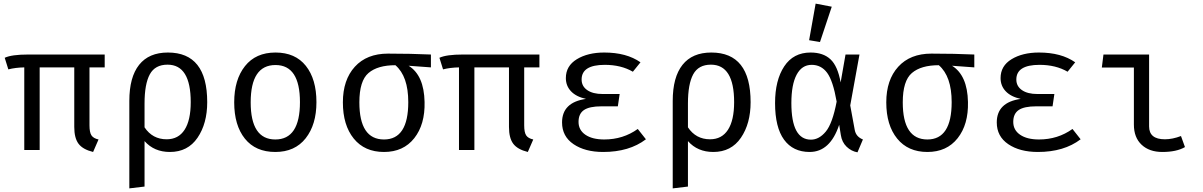

<svg xmlns="http://www.w3.org/2000/svg" viewBox="-20 -828 6640 1060"><path d="M558 -456H474V-136Q474 -97 485 -80.5Q496 -64 524 -58L494 11Q437 -3 413.5 -34.5Q390 -66 390 -127V-456H199V0H114V-456Q65 -455 26 -445L6 -509Q44 -527 136 -527H558Z M907 -538Q1124 -538 1124 -264Q1124 -146 1070.5 -67.5Q1017 11 918 11Q831 11 778 -49V202L694 212V-271Q694 -402 748 -470Q802 -538 907 -538ZM905 -471Q836 -471 807 -417.5Q778 -364 778 -257V-125Q822 -59 900 -59Q965 -59 999 -111.5Q1033 -164 1033 -264Q1033 -471 905 -471Z M1727 -264Q1727 -140 1667.5 -64.5Q1608 11 1500 11Q1391 11 1332 -62.5Q1273 -136 1273 -263Q1273 -388 1332.5 -463Q1392 -538 1501 -538Q1610 -538 1668.5 -464.5Q1727 -391 1727 -264ZM1501 -469Q1364 -469 1364 -263Q1364 -58 1500 -58Q1636 -58 1636 -264Q1636 -469 1501 -469Z M2359 -527V-456L2236 -465Q2321 -412 2324 -265Q2327 -141 2267 -65Q2207 11 2100 11Q1993 11 1933 -63Q1873 -137 1873 -263Q1873 -387 1939 -459.5Q2005 -532 2122 -532Q2249 -532 2359 -527ZM2100 -58Q2234 -58 2234 -264Q2234 -407 2163 -468Q2065 -468 2014.5 -425Q1964 -382 1964 -263Q1964 -58 2100 -58Z M2958 -456H2874V-136Q2874 -97 2885 -80.5Q2896 -64 2924 -58L2894 11Q2837 -3 2813.5 -34.5Q2790 -66 2790 -127V-456H2599V0H2514V-456Q2465 -455 2426 -445L2406 -509Q2444 -527 2536 -527H2958Z M3391 -241H3301Q3234 -241 3204 -220.5Q3174 -200 3174 -155Q3174 -110 3212 -84Q3250 -58 3316 -58Q3420 -58 3501 -116L3546 -59Q3454 11 3310 11Q3210 11 3146.5 -32Q3083 -75 3083 -152Q3083 -263 3215 -282Q3161 -294 3132.5 -324Q3104 -354 3104 -397Q3104 -464 3164.5 -501Q3225 -538 3316 -538Q3439 -538 3516 -484L3474 -432Q3409 -470 3319 -470Q3191 -470 3191 -389Q3191 -352 3222 -330.5Q3253 -309 3307 -309H3401Z M3907 -538Q4124 -538 4124 -264Q4124 -146 4070.5 -67.5Q4017 11 3918 11Q3831 11 3778 -49V202L3694 212V-271Q3694 -402 3748 -470Q3802 -538 3907 -538ZM3905 -471Q3836 -471 3807 -417.5Q3778 -364 3778 -257V-125Q3822 -59 3900 -59Q3965 -59 3999 -111.5Q4033 -164 4033 -264Q4033 -471 3905 -471Z M4483 -808 4572 -791 4507 -596 4447 -606ZM4455 -538Q4525 -538 4565 -500.5Q4605 -463 4621 -373L4648 -527H4725L4674 -246L4699 -110Q4706 -73 4744 -58L4714 13Q4680 7 4654 -18Q4628 -43 4622 -83L4613 -139Q4563 11 4450 11Q4358 11 4308.5 -57Q4259 -125 4259 -259Q4259 -385 4309.5 -461.5Q4360 -538 4455 -538ZM4461 -470Q4407 -470 4378 -415.5Q4349 -361 4349 -259Q4349 -57 4457 -57Q4502 -57 4539 -101.5Q4576 -146 4599 -267Q4579 -382 4546.5 -426Q4514 -470 4461 -470Z M5359 -527V-456L5236 -465Q5321 -412 5324 -265Q5327 -141 5267 -65Q5207 11 5100 11Q4993 11 4933 -63Q4873 -137 4873 -263Q4873 -387 4939 -459.5Q5005 -532 5122 -532Q5249 -532 5359 -527ZM5100 -58Q5234 -58 5234 -264Q5234 -407 5163 -468Q5065 -468 5014.5 -425Q4964 -382 4964 -263Q4964 -58 5100 -58Z M5791 -241H5701Q5634 -241 5604 -220.5Q5574 -200 5574 -155Q5574 -110 5612 -84Q5650 -58 5716 -58Q5820 -58 5901 -116L5946 -59Q5854 11 5710 11Q5610 11 5546.5 -32Q5483 -75 5483 -152Q5483 -263 5615 -282Q5561 -294 5532.5 -324Q5504 -354 5504 -397Q5504 -464 5564.5 -501Q5625 -538 5716 -538Q5839 -538 5916 -484L5874 -432Q5809 -470 5719 -470Q5591 -470 5591 -389Q5591 -352 5622 -330.5Q5653 -309 5707 -309H5801Z M6240 -455H6063L6072 -527H6324V-130Q6324 -59 6411 -59Q6453 -59 6500 -77L6522 -16Q6476 11 6397 11Q6325 11 6282.5 -29Q6240 -69 6240 -140Z"/></svg>

Font: Fira Mono
Style: Regular
Weight: 400
Designer: Carrois Corporate & Edenspiekermann AG
Foundry: Carrois Corporate GbR & Edenspiekermann AG
Version: Version 3.206;PS 003.206;hotconv 1.0.70;makeotf.lib2.5.58329